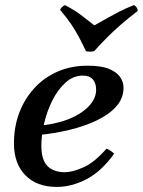

<svg xmlns="http://www.w3.org/2000/svg" viewBox="-20 -722 563 757"><path d="M236 -43Q265 -43 308.5 -62Q352 -81 400 -136Q409 -132 416 -127.5Q423 -123 430 -116Q380 -46 321 -15.5Q262 15 204 15Q125 15 80 -31Q35 -77 35 -157Q35 -221 55.5 -276Q76 -331 114.5 -373.5Q153 -416 206.5 -439.5Q260 -463 325 -463Q379 -463 409.5 -450.5Q440 -438 453.5 -418.5Q467 -399 467 -376Q467 -335 439 -303Q411 -271 362 -247.5Q313 -224 252 -209.5Q191 -195 126 -189L123 -226Q190 -230 243 -249.5Q296 -269 327.5 -300.5Q359 -332 359 -368Q359 -394 346 -409Q333 -424 307 -424Q269 -424 238.5 -396.5Q208 -369 186.5 -326Q165 -283 154 -235.5Q143 -188 143 -148Q143 -92 167 -67.5Q191 -43 236 -43ZM508 -702Q515 -698 518.5 -693Q522 -688 523 -679Q483 -648 455 -623.5Q427 -599 403 -575Q379 -551 351 -520Q334 -517 319 -520Q303 -554 290 -578Q277 -602 261 -626Q245 -650 217 -683Q223 -696 236 -702Q276 -681 299 -663Q322 -645 352 -622Q379 -637 401 -649.5Q423 -662 448 -675Q473 -688 508 -702Z"/></svg>

Font: Poltawski Nowy Medium
Style: Italic
Weight: 500
Italic angle: -12°
Version: Version 1.001;gftools[0.9.25]